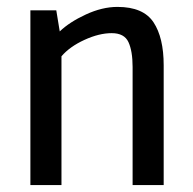

<svg xmlns="http://www.w3.org/2000/svg" viewBox="-20 -536 559 556"><path d="M454 -347V0H364V-342Q364 -388 352 -414Q340 -440 303.5 -440Q267 -440 224.5 -420.5Q182 -401 158 -373V0H68V-506H143L153 -445Q181 -472 228.5 -494Q276 -516 320 -516Q395 -516 424.5 -471.5Q454 -427 454 -347Z"/></svg>

Font: Rambla
Style: Regular
Weight: 400
Designer: Martin Sommaruga
Foundry: Martin Sommaruga
Version: Version 1.001